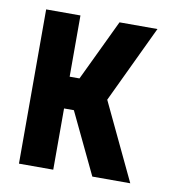

<svg xmlns="http://www.w3.org/2000/svg" viewBox="-62 -536 525 591"><g transform="rotate(10 200.5 -241.0)"><path d="M35.7 -482.1H142.9V-290.7H173.6L265 -482.1H383.6L269.3 -241.4V-240.7L383.6 0H265L173.6 -191.4H142.9V0H35.7Z"/></g></svg>

Font: Aire Exterior
Style: Regular
Weight: 400
Width: 4
Designer: Jayvee Enaguas (HarvettFox96)
Version: 20190503.02